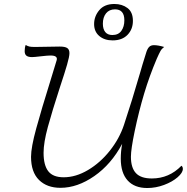

<svg xmlns="http://www.w3.org/2000/svg" viewBox="-20 -936 939 965"><path d="M899 -87Q899 -68 872.5 -45Q846 -22 804.5 -6.5Q763 9 720 9Q656 9 621.5 -29Q587 -67 587 -139Q587 -175 594 -213Q539 -110 454 -51Q369 8 284 8Q216 8 176 -31.5Q136 -71 136 -148Q136 -195 162 -290Q188 -385 233 -529L265 -634Q271 -657 234 -657Q219 -657 185 -653Q151 -649 141 -649Q122 -649 113 -656Q104 -663 104 -679Q104 -697 109 -710Q119 -704 128 -702Q137 -700 156 -700L280 -702Q307 -702 318 -694.5Q329 -687 329 -669Q329 -652 317 -610.5Q305 -569 282 -500Q242 -377 220.5 -298Q199 -219 199 -168Q199 -106 222.5 -75.5Q246 -45 300 -45Q361 -45 422.5 -81.5Q484 -118 532 -178.5Q580 -239 603 -308Q643 -428 685 -573L696 -611Q710 -658 716 -675.5Q722 -693 730.5 -701Q739 -709 754 -709Q774 -709 805 -700Q793 -691 786.5 -679.5Q780 -668 768 -641Q731 -554 704.5 -465.5Q678 -377 657 -277Q638 -186 638 -148Q638 -93 663 -66Q688 -39 743 -39Q830 -39 892 -103Q899 -98 899 -87ZM453 -815Q453 -854 479 -885Q505 -916 555 -916Q594 -916 621 -895.5Q648 -875 648 -831Q648 -789 621 -761Q594 -733 546 -733Q505 -733 479 -755Q453 -777 453 -815ZM605 -834Q605 -889 558 -889Q529 -889 513 -869Q497 -849 497 -817Q497 -790 509 -775Q521 -760 545 -760Q575 -760 590 -781Q605 -802 605 -834Z"/></svg>

Font: Charmonman
Style: Regular
Weight: 400
Designer: Ekaluck Peanpanawate
Foundry: Cadson Demak Co.,Ltd.
Version: Version 1.000; ttfautohint (v1.6)